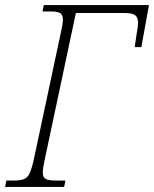

<svg xmlns="http://www.w3.org/2000/svg" viewBox="-37 -734 605 754"><path d="M-17 0 -12 -25H19Q42 -25 56.5 -30.5Q71 -36 79.5 -54Q88 -72 96 -109L202 -606Q210 -640 210 -657Q210 -677 198.5 -683Q187 -689 162 -689H130L135 -714H548L518 -549H492L501 -610Q505 -629 505 -644Q505 -666 493.5 -674.5Q482 -683 451 -683H261L139 -109Q131 -73 131 -56Q131 -37 143 -31Q155 -25 180 -25H220L215 0Z"/></svg>

Font: Noto Serif SemiCondensed ExtraLight
Style: Italic
Weight: 200
Width: 4
Italic angle: -12°
Designer: Monotype Design Team
Foundry: Monotype Imaging Inc.
Version: Version 2.013